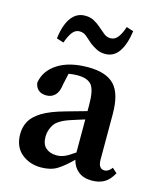

<svg xmlns="http://www.w3.org/2000/svg" viewBox="-111 -800 741 893"><g transform="rotate(15 259.5 -353.5)"><path d="M415 12Q375 12 350 -8Q325 -28 317 -62Q280 -25 249 -5.5Q218 14 171 14Q115 14 76.5 -18.5Q38 -51 38 -112Q38 -144 52.5 -172Q67 -200 105.5 -224Q144 -248 217 -268Q241 -275 265 -281.5Q289 -288 313 -295V-326Q313 -396 293.5 -420Q274 -444 225 -444Q215 -444 205 -443Q195 -442 183 -440L171 -386Q167 -350 150.5 -333Q134 -316 109 -316Q61 -316 53 -362Q62 -421 117.5 -457Q173 -493 264 -493Q351 -493 390.5 -451.5Q430 -410 430 -312V-94Q430 -49 460 -49Q479 -49 495 -71L518 -51Q500 -17 475 -2.5Q450 12 415 12ZM155 -130Q155 -93 175 -76Q195 -59 226 -59Q246 -59 264 -66.5Q282 -74 313 -96V-255Q296 -250 279.5 -244.5Q263 -239 247 -234Q189 -215 172 -187.5Q155 -160 155 -130ZM88 -585Q96 -651 121.5 -686Q147 -721 188 -721Q212 -721 229.5 -712Q247 -703 262 -690Q279 -676 294 -663Q309 -650 328 -650Q349 -650 363.5 -669Q378 -688 388 -720L422 -709Q413 -644 388.5 -608.5Q364 -573 323 -573Q300 -573 282 -582Q264 -591 248 -603Q232 -617 217 -630.5Q202 -644 182 -644Q161 -644 147 -625Q133 -606 122 -574Z"/></g></svg>

Font: Source Serif 4 Semibold
Style: Regular
Weight: 600
Designer: Frank Grießhammer
Foundry: Adobe
Version: Version 4.005;hotconv 1.1.0;makeotfexe 2.6.0